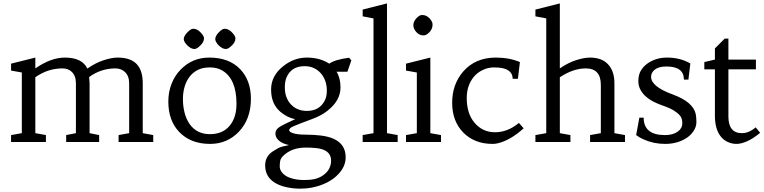

<svg xmlns="http://www.w3.org/2000/svg" viewBox="-20 -832 4474 1125"><path d="M345.7 -431.2Q260.3 -431.2 187 -379.4V-51.8L249 -40.5V0H44.9V-40.5L107.9 -51.8V-407.2L44.9 -418.5V-459L187 -494.6V-431.2Q278.8 -494.6 359.9 -494.6Q461.4 -494.6 491.7 -430.2Q541.5 -464.8 588.9 -479.7Q636.2 -494.6 669.4 -494.6Q743.7 -494.6 780 -457.5Q816.4 -420.4 816.4 -343.8V-51.8L877.9 -40.5V0H674.8V-40.5L736.8 -51.8V-343.8Q736.8 -387.7 710.9 -411.1Q689 -431.2 656.2 -431.2Q572.3 -431.2 502.4 -380.9Q504.9 -356.4 504.9 -343.8V-51.8L561 -40.5V0H367.7V-40.5L424.8 -51.8V-343.8Q424.8 -387.7 400.4 -411.1Q379.4 -431.2 345.7 -431.2Z M966.3 -237.3Q966.3 -293.5 985.6 -341.8Q1004.9 -390.1 1038.1 -423.8Q1106.4 -494.6 1206.5 -494.6Q1322.8 -494.6 1388.2 -425.8Q1450.2 -359.9 1450.2 -253.4Q1450.2 -134.8 1379.9 -60.5Q1311.5 11.2 1210.9 11.2Q1096.2 11.2 1029.3 -59.6Q966.3 -126 966.3 -237.3ZM1088.9 -108.4Q1130.9 -45.9 1210 -45.9Q1284.2 -45.9 1325.2 -94.7Q1365.7 -142.6 1365.7 -224.1Q1365.7 -368.7 1283.2 -418.5Q1252.4 -437 1210.4 -437Q1168.5 -437 1139.6 -422.6Q1110.8 -408.2 1091.3 -383.1Q1071.8 -357.9 1061.8 -324.2Q1051.8 -290.5 1051.8 -251.2Q1051.8 -211.9 1060.8 -174.6Q1069.8 -137.2 1088.9 -108.4ZM1077.1 -641.6Q1098.1 -663.6 1111.3 -663.6Q1124.5 -663.6 1135.3 -657.7Q1146 -651.9 1154.8 -642.6Q1175.3 -621.6 1175.3 -608.2Q1175.3 -594.7 1169.2 -584.5Q1163.1 -574.2 1153.8 -565.4Q1132.8 -544.9 1120.4 -544.9Q1107.9 -544.9 1097.9 -550.5Q1087.9 -556.2 1078.9 -564.7Q1069.8 -573.2 1063.2 -583.7Q1056.6 -594.2 1056.6 -603Q1056.6 -611.8 1062.5 -622.3Q1068.4 -632.8 1077.1 -641.6ZM1261.2 -641.6Q1282.2 -663.6 1295.4 -663.6Q1308.6 -663.6 1319.3 -657.7Q1330.1 -651.9 1338.9 -642.6Q1359.4 -621.6 1359.4 -608.2Q1359.4 -594.7 1353.5 -584.5Q1347.7 -574.2 1338.4 -565.4Q1317.4 -544.9 1304.7 -544.9Q1292 -544.9 1282 -550.5Q1272 -556.2 1262.9 -564.7Q1253.9 -573.2 1247.6 -583.7Q1241.2 -594.2 1241.2 -603Q1241.2 -611.8 1246.8 -622.3Q1252.4 -632.8 1261.2 -641.6Z M1952.1 -411.6Q1975.1 -374.5 1975.1 -319.3Q1975.1 -241.7 1897 -181.6Q1862.8 -155.3 1816.9 -137.7L1742.2 -109.4Q1688.5 -89.4 1681.4 -81.8Q1674.3 -74.2 1674.3 -69.6Q1674.3 -64.9 1679.2 -60.5Q1684.1 -56.2 1695.3 -52.2Q1722.2 -43 1770.5 -43Q1818.8 -43 1860.8 -37.8Q1902.8 -32.7 1935.1 -18.6Q2005.4 13.2 2005.4 89.8Q2005.4 141.6 1964.8 186Q1908.7 247.1 1805.7 267.6Q1774.9 273.4 1737.8 273.4Q1700.7 273.4 1662.1 265.6Q1623.5 257.8 1594.7 241.2Q1533.7 206.5 1533.7 137.2Q1533.7 83.5 1579.1 54.7L1610.8 35.6Q1624 28.8 1640.4 25.4Q1656.7 22 1673.3 17.6Q1620.6 7.3 1600.6 -24.4Q1593.8 -35.6 1593.8 -48.1Q1593.8 -60.5 1598.6 -69.3Q1603.5 -78.1 1616.2 -86.9Q1628.9 -95.7 1651.4 -106.4L1709.5 -133.8Q1663.6 -142.6 1623.5 -176.3Q1568.4 -222.7 1568.4 -307.1Q1568.4 -388.2 1639.6 -444.3Q1702.6 -494.6 1778.3 -494.6Q1854 -494.6 1909.2 -459Q1944.3 -483.4 2025.4 -493.7L2038.6 -478.5L2015.6 -411.6ZM1672.9 207.5Q1710.9 222.7 1759 222.7Q1807.1 222.7 1832.5 214.8Q1857.9 207 1877 192.4Q1919.9 160.2 1919.9 108.4Q1919.9 43.5 1828.1 35.2Q1801.3 32.7 1772 32.7Q1688 32.7 1638.7 82Q1625 95.7 1622.1 109.1Q1619.1 122.6 1619.1 143.1Q1619.1 163.6 1634.3 180.9Q1649.4 198.2 1672.9 207.5ZM1659.2 -378.9Q1648.9 -355 1648.9 -320.6Q1648.9 -286.1 1659.2 -260.7Q1669.4 -235.4 1687 -217.8Q1722.7 -182.1 1778.8 -182.1Q1852.1 -182.1 1883.3 -243.7Q1895 -266.6 1895 -300.5Q1895 -334.5 1884.8 -360.8Q1874.5 -387.2 1856.9 -405.8Q1820.3 -444.3 1765.1 -444.3Q1687 -444.3 1659.2 -378.9Z M2247.6 -51.8 2310.1 -40.5V0H2105V-40.5L2168.5 -51.8V-724.1L2105 -736.3V-775.9L2247.6 -812Z M2501.5 -51.8 2564 -40.5V0H2358.9V-40.5L2422.4 -51.8V-407.2L2358.9 -418.5V-459L2501.5 -494.6ZM2419.4 -724.6Q2437.5 -744.1 2452.4 -744.1Q2467.3 -744.1 2477.8 -738.8Q2488.3 -733.4 2496.6 -724.6Q2514.6 -704.6 2514.6 -689.2Q2514.6 -673.8 2509.5 -663.1Q2504.4 -652.3 2496.6 -643.6Q2478 -624.5 2462.6 -624.5Q2447.3 -624.5 2437.5 -629.9Q2427.7 -635.3 2419.7 -643.8Q2411.6 -652.3 2406.7 -663.1Q2401.9 -673.8 2401.9 -684.3Q2401.9 -694.8 2406.7 -705.3Q2411.6 -715.8 2419.4 -724.6Z M3020.5 -111.8 3048.3 -80.1Q2970.7 -10.3 2897.9 7.3Q2881.8 11.2 2866.2 11.2Q2759.3 11.2 2693.4 -56.6Q2629.4 -122.6 2629.4 -230Q2629.4 -337.4 2693.4 -412.1Q2764.6 -494.6 2884.8 -494.6Q2964.8 -494.6 3026.4 -468.3L3014.6 -370.1H2983.9Q2983.9 -419.4 2924.8 -432.6Q2906.2 -437 2873 -437Q2839.8 -437 2807.9 -421.6Q2775.9 -406.2 2755.4 -380.9Q2714.8 -330.6 2714.8 -257.8Q2714.8 -168.5 2758.8 -114.7Q2806.2 -57.1 2880.6 -57.1Q2955.1 -57.1 3020.5 -111.8Z M3412.6 -431.2Q3338.9 -431.2 3260.3 -379.4V-51.8L3322.3 -40.5V0H3117.2V-40.5L3180.7 -51.8V-724.1L3117.2 -736.3V-775.9L3260.3 -812V-431.2Q3309.1 -464.8 3356.2 -479.7Q3403.3 -494.6 3436.5 -494.6Q3469.7 -494.6 3496.1 -485.4Q3522.5 -476.1 3541 -457Q3580.1 -417.5 3580.1 -343.8V-51.8L3642.1 -40.5V0H3437.5V-40.5L3500.5 -51.8V-334.5Q3500.5 -431.2 3412.6 -431.2Z M3751.5 -142.6Q3751.5 -40.5 3876.5 -40.5Q3923.8 -40.5 3952.1 -61.5Q3978 -80.6 3978 -109.4Q3978 -139.6 3962.9 -156.2Q3933.1 -189 3876.7 -208.5Q3820.3 -228 3792.2 -245.8Q3764.2 -263.7 3748 -283.2Q3720.2 -316.4 3720.2 -354.7Q3720.2 -393.1 3734.6 -417.5Q3749 -441.9 3772.5 -459Q3822.3 -494.6 3887.7 -494.6Q3966.3 -494.6 4024.9 -460L4013.7 -365.7H3987.3Q3987.3 -442.4 3885.3 -442.4Q3840.8 -442.4 3817.9 -425Q3794.9 -407.7 3794.9 -381.8Q3794.9 -324.7 3922.4 -278.3Q4041.5 -234.4 4056.6 -163.6Q4060.5 -143.6 4060.5 -116Q4060.5 -88.4 4042.7 -62.5Q4024.9 -36.6 3998 -20.5Q3945.8 11.2 3877.4 11.2Q3810.5 11.2 3752.4 -14.6Q3726.6 -25.9 3707.5 -40.5L3726.1 -142.6Z M4248 -149.4Q4248 -51.8 4327.1 -51.8Q4368.7 -51.8 4407.7 -85.9L4434.1 -53.7Q4392.6 -19.5 4357.4 -4.2Q4322.3 11.2 4295.4 11.2Q4268.6 11.2 4243.4 -0.5Q4218.3 -12.2 4201.7 -34.2Q4168.9 -76.7 4168.9 -154.8V-425.8H4106.9V-468.3L4168.9 -482.9V-548.3L4226.6 -606H4248V-482.9H4409.2V-425.8H4248Z"/></svg>

Font: Habibi
Style: Regular
Weight: 400
Designer: Magnus Gaarde
Foundry: Magnus Gaarde
Version: Version 1.001